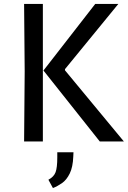

<svg xmlns="http://www.w3.org/2000/svg" viewBox="-20 -716 647 972"><path d="M485 0 200 -359 462 -696H579L309 -366V-360L607 0ZM102 0 105 -354 102 -696H197V0ZM248 236 225 194Q253 179 261.5 155.5Q270 132 270 81V55H352L351 76Q349 130 333 162.5Q317 195 294 211Q271 227 248 236Z"/></svg>

Font: Ruda Medium
Style: Regular
Weight: 500
Version: Version 2.001